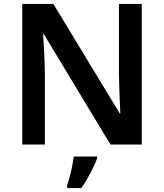

<svg xmlns="http://www.w3.org/2000/svg" viewBox="-20 -734 833 975"><path d="M700 0H541L203 -560H199Q202 -515 204.5 -463.5Q207 -412 208 -360V0H93V-714H251L588 -158H591Q589 -198 587 -250Q585 -302 584 -351V-714H700ZM473 71Q462 101 440.5 142.5Q419 184 393 221H321V208Q327 190 334 163.5Q341 137 346.5 109.5Q352 82 355 61H473Z"/></svg>

Font: Noto Sans Gujarati SemiBold
Style: Regular
Weight: 600
Designer: Jelle Bosma - Monotype Design Team, Universal Thirst
Foundry: Monotype Imaging Inc.
Version: Version 2.106; ttfautohint (v1.8.4.7-5d5b)